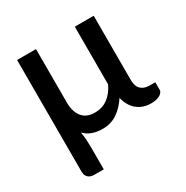

<svg xmlns="http://www.w3.org/2000/svg" viewBox="-157 -642 916 945"><g transform="rotate(-30 301.0 -170.0)"><path d="M600 -75V-32Q600 -17.5 581.8 -6.2Q563.5 5 530.5 5Q509.5 5 490.2 -1Q471 -7 454.8 -19.5Q438.5 -32 426.8 -51.2Q415 -70.5 409 -96.5Q380.5 -53 344.5 -29.2Q308.5 -5.5 262 -5.5Q228.5 -5.5 203 -15.2Q177.5 -25 159 -43.5Q163 -22.5 164.5 -0.5Q166 21.5 166 40.5V169.5H113Q90.5 169.5 78 157.8Q65.5 146 65.5 124V-510H173V-205.5Q173 -154.5 197 -124.2Q221 -94 269 -94Q311.5 -94 342.5 -117Q373.5 -140 393.5 -182V-510H501V-145Q501 -109 519 -92Q537 -75 567 -75Z"/></g></svg>

Font: Lato 2
Style: Regular
Weight: 600
Designer: Lukasz Dziedzic with Adam Twardoch and Botio Nikoltchev
Foundry: tyPoland Lukasz Dziedzic
Version: Version 2.015; 2015-08-06; http://www.latofonts.com/